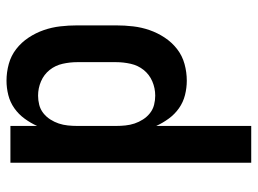

<svg xmlns="http://www.w3.org/2000/svg" viewBox="-121 -659 792 590"><g transform="rotate(90 275.0 -364.0)"><path d="M228 12Q202 12 176.5 5Q151 -2 130.5 -18Q110 -34 95.5 -56Q81 -78 72.5 -102.5Q64 -127 61 -153Q58 -179 58 -205V-325Q58 -351 61 -377Q64 -403 72.5 -427.5Q81 -452 95.5 -474Q110 -496 130.5 -512Q151 -528 176.5 -535Q202 -542 228 -542Q250 -542 272 -536.5Q294 -531 312.5 -518Q331 -505 344.5 -486.5Q358 -468 367 -448V-740H480V0H367V-82Q358 -62 344.5 -43.5Q331 -25 312.5 -12Q294 1 272 6.5Q250 12 228 12ZM274 -85Q288 -85 302 -88.5Q316 -92 327.5 -101Q339 -110 347 -122.5Q355 -135 359.5 -148.5Q364 -162 365.5 -176.5Q367 -191 367 -205V-325Q367 -339 365.5 -353.5Q364 -368 359.5 -381.5Q355 -395 347 -407.5Q339 -420 327.5 -429Q316 -438 302 -441.5Q288 -445 274 -445Q251 -445 230 -436Q209 -427 195 -409.5Q181 -392 176 -369.5Q171 -347 171 -325V-205Q171 -183 176 -160.5Q181 -138 195 -120.5Q209 -103 230 -94Q251 -85 274 -85Z"/></g></svg>

Font: Lode Term
Style: Bold
Weight: 700
Monospace: yes
Designer: Belleve Invis
Foundry: Belleve Invis
Version: Version 29.2.0